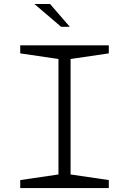

<svg xmlns="http://www.w3.org/2000/svg" viewBox="-20 -962 660 982"><path d="M83.5 -41 294.5 -72 279 -40V-690L294.5 -658L83.5 -689V-730H536.5V-689L325.5 -658L341 -690V-40L325.5 -72L536.5 -41V0H83.5ZM156 -941.5H236L337 -825H292.5Z"/></svg>

Font: Monaspace Xenon Var ExtraLight
Style: Regular
Weight: 200
Designer: Riley Cran and the Lettermatic Team
Version: Version 1.200 (Monaspace Xenon Var)